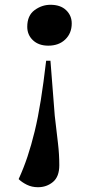

<svg xmlns="http://www.w3.org/2000/svg" viewBox="-20 -545 380 803"><path d="M209 -61Q217 8 222.5 54.5Q228 101 228 146Q228 194 201.5 216Q175 238 139 238Q113 238 92 227.5Q71 217 58 204Q79 158 95 110Q111 62 125 4.5Q139 -53 150.5 -125Q162 -197 173 -291H191ZM280 -447Q280 -406 253 -380Q226 -354 182 -354Q142 -354 118 -376.5Q94 -399 94 -433Q94 -480 124.5 -502.5Q155 -525 191 -525Q233 -525 256.5 -502.5Q280 -480 280 -447Z"/></svg>

Font: Literata 72pt
Style: Bold Italic
Weight: 700
Italic angle: -2°
Designer: Latin by Veronika Burian and Jose Scaglione. Greek by Irene Vlachou. Cyrillic by Vera Evstafieva
Foundry: TypeTogether
Version: Version 3.002